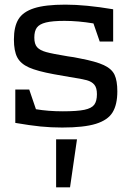

<svg xmlns="http://www.w3.org/2000/svg" viewBox="-20 -536 566 828"><path d="M486 -142Q486 -85 465.5 -51.5Q445 -18 393.5 -2Q342 14 248 14Q200 14 155 9.5Q110 5 46 -6V-150H106L135 -65Q188 -56 251 -56Q313 -56 344 -62.5Q375 -69 386.5 -84.5Q398 -100 398 -130Q398 -157 387 -170.5Q376 -184 354.5 -190Q333 -196 280 -204L212 -216Q141 -229 105 -245Q69 -261 54.5 -288.5Q40 -316 40 -366Q40 -421 59.5 -453Q79 -485 127 -500.5Q175 -516 262 -516Q349 -516 468 -496V-357H410L383 -435Q317 -446 258 -446Q206 -446 178 -439Q150 -432 139 -417Q128 -402 128 -374Q128 -346 140 -332.5Q152 -319 179 -311.5Q206 -304 273 -293Q298 -290 325 -284Q394 -271 428 -255Q462 -239 474 -213.5Q486 -188 486 -142ZM312 65 282 272H222V65Z"/></svg>

Font: Rhodium Libre
Style: Regular
Weight: 400
Designer: James Puckett
Foundry: Dunwich Type Founders
Version: Version 1.001; ttfautohint (v1.3)